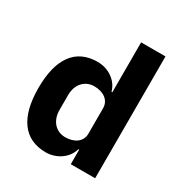

<svg xmlns="http://www.w3.org/2000/svg" viewBox="-175 -869 957 1010"><g transform="rotate(30 304.0 -364.0)"><path d="M391 0H539V-740H391V-437H386C371 -495 313 -537 245 -537C112 -537 43 -441 43 -263C43 -85 112 12 245 12C313 12 371 -31 386 -88H391ZM294 -108C238 -108 197 -151 197 -217V-308C197 -374 238 -417 294 -417C350 -417 391 -388 391 -340V-185C391 -137 350 -108 294 -108Z"/></g></svg>

Font: IBM Plex Devanagari
Style: Bold
Weight: 700
Designer: Mike Abbink, Paul van der Laan, Pieter van Rosmalen, Erin McLaughlin
Foundry: Bold Monday
Version: Version 1.0